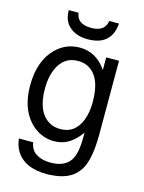

<svg xmlns="http://www.w3.org/2000/svg" viewBox="-138 -812 832 1111"><g transform="rotate(15 278.0 -257.0)"><path d="M412.1 -523.9H488.8V-85.9Q488.8 67.9 448.2 131.8L434.1 150.9Q386.2 210.9 276.9 216.8Q266.1 217.8 254.9 217.8Q117.2 217.8 66.9 129.9Q49.8 99.1 45.9 60.1H130.9Q137.2 98.1 160.2 118.2L163.1 120.1Q199.2 147.9 257.8 147.9Q338.9 147.9 374 99.1Q403.8 58.1 403.8 -43.9V-70.8L397 -62Q338.9 16.1 263.2 22Q253.9 22.9 245.1 22.9H235.8Q152.8 18.1 95.2 -46.9Q28.8 -123 28.8 -252.9Q28.8 -403.8 111.8 -482.9Q169.9 -539.1 252 -539.1Q350.1 -539.1 412.1 -448.2ZM261.2 -461.9Q172.9 -461.9 136.2 -372.1Q116.2 -325.2 116.2 -257.8Q116.2 -119.1 193.8 -71.8Q223.1 -54.2 262.2 -54.2Q351.1 -54.2 386.2 -146Q403.8 -191.9 403.8 -254.9Q403.8 -404.8 321.8 -448.2Q294.9 -461.9 261.2 -461.9ZM131.8 -731.9H190.9Q198.2 -666 283.2 -666Q359.9 -666 373 -723.1L374 -731.9H433.1Q421.9 -597.2 280.8 -597.2Q194.8 -597.2 152.8 -653.8L150.9 -657.2Q132.8 -684.1 131.8 -731.9Z"/></g></svg>

Font: SolaimanLipiNormal
Style: Normal
Weight: 400
Designer: Solaiman Karim
Version: Version 1.6.1 ; ttfautohint (v1.5.65-e2d9)